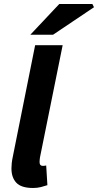

<svg xmlns="http://www.w3.org/2000/svg" viewBox="-20 -925 488 956"><path d="M145 11Q86 11 61.5 -15Q37 -41 37 -86Q37 -99 38.5 -113Q40 -127 44 -146L155 -700H292L179 -141Q178 -133 177.5 -128Q177 -123 177 -118Q177 -99 194 -99Q197 -99 200.5 -99.5Q204 -100 210 -101L216 -3Q201 2 183.5 6.5Q166 11 145 11ZM131 -752 275 -905H440L448 -889L244 -752Z"/></svg>

Font: Source Sans 3 ExtraLight
Style: Bold Italic
Weight: 700
Italic angle: -11°
Version: Version 3.052;hotconv 1.1.0;makeotfexe 2.6.0